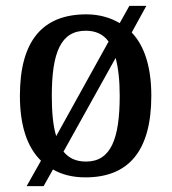

<svg xmlns="http://www.w3.org/2000/svg" viewBox="-20 -596 586 656"><path d="M120 -47 71 40H129L161 -17C192 1 229 10 272 10C420 10 497 -81 497 -269C497 -368 473 -440 430 -485L480 -576H422L389 -517C357 -536 318 -547 275 -547C125 -547 48 -456 48 -269C48 -166 73 -93 120 -47ZM351 -454 172 -131C161 -167 157 -213 157 -269C157 -417 188 -491 273 -491C307 -491 333 -479 351 -454ZM274 -44C239 -44 215 -56 197 -78L375 -398C384 -365 389 -322 389 -269C389 -122 359 -44 274 -44Z"/></svg>

Font: Noto Serif Tamil SemiCondensed Medium
Style: Regular
Weight: 500
Width: 4
Designer: Indian Type Foundry, Tom Grace, and the Monotype Design Team
Foundry: Monotype Imaging Inc.
Version: Version 2.004